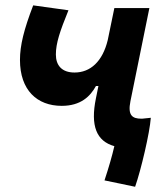

<svg xmlns="http://www.w3.org/2000/svg" viewBox="-20 -548 626 723"><path d="M488.8 155.3C511.2 91.3 543.9 -47.9 547.9 -104.5C543.5 -104 538.6 -103.5 534.2 -103C534.2 -103 533.7 -103 533.7 -103C527.3 -102.1 521.5 -101.6 515.6 -101.1C514.6 -101.1 513.2 -101.1 512.2 -101.1C478 -101.1 460.4 -113.8 471.2 -167L542.5 -517.6H410.6L385.7 -397C366.2 -316.4 320.3 -274.9 260.7 -274.9C211.9 -274.9 190.4 -302.7 190.4 -342.8C190.4 -385.3 205.6 -430.2 237.8 -509.3L105 -527.8C70.3 -437.5 55.2 -377.4 55.2 -322.3C55.2 -208.5 119.6 -149.4 212.4 -149.4C284.2 -149.4 319.8 -185.1 341.3 -224.1H350.6L341.3 -178.2C319.8 -73.7 343.3 -16.6 410.6 2.4C401.9 40 389.6 82.5 373.5 131.3Z"/></svg>

Font: Cascadia Mono PL
Style: Bold Italic
Weight: 700
Italic angle: -10°
Monospace: yes
Designer: Aaron Bell
Foundry: Saja Typeworks
Version: Version 2404.023